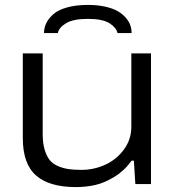

<svg xmlns="http://www.w3.org/2000/svg" viewBox="-20 -741 707 773"><path d="M334 -721.2Q373 -721.2 404.1 -714.1Q435.1 -707 454.3 -695.8Q473.6 -684.6 486.6 -669.4Q499.5 -654.3 504.6 -639.2Q509.8 -624 509.8 -607.9H453.1Q448.2 -629.9 420.7 -647.5Q393.1 -665 334 -665Q275.4 -665 246.3 -647.7Q217.3 -630.4 212.9 -607.9H157.2Q157.2 -628.4 166 -647.2Q174.8 -666 194.1 -683.3Q213.4 -700.7 249.3 -710.9Q285.2 -721.2 334 -721.2ZM285.2 12.2Q178.2 12.2 125 -34.7Q71.8 -81.5 71.8 -185.1V-525.9H151.9V-201.2Q151.9 -164.6 159.9 -137.9Q168 -111.3 180.7 -95.9Q193.4 -80.6 214.6 -71.8Q235.8 -63 257.1 -60.1Q278.3 -57.1 308.1 -57.1Q358.4 -57.1 403.8 -77.9Q449.2 -98.6 479 -139.2Q508.8 -179.7 508.8 -231V-525.9H587.9V0H524.9L519 -94.2H509.8Q481.9 -54.7 441.7 -29.8Q401.4 -4.9 364 3.7Q326.7 12.2 285.2 12.2Z"/></svg>

Font: Archivo Expanded Light
Style: Regular
Weight: 300
Width: 7
Designer: Hector Gatti
Foundry: Omnibus-Type
Version: Version 2.001